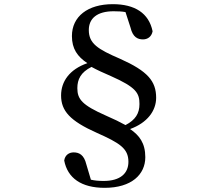

<svg xmlns="http://www.w3.org/2000/svg" viewBox="-20 -779 1040 921"><path d="M521 -759C401 -759 325 -700 325 -606C325 -545 351 -508 399 -476C313 -446 273 -388 273 -321C273 -247 316 -199 444 -142C554 -93 596 -67 596 -3C596 52 558 89 477 89C453 89 433 87 416 83L394 9C383 -37 359 -48 333 -48C312 -48 292 -36 288 -9C304 75 370 122 482 122C611 122 677 58 677 -25C677 -93 648 -130 604 -160C687 -190 729 -248 729 -310C729 -390 688 -438 556 -497C449 -543 406 -570 406 -635C406 -690 445 -725 525 -725C548 -725 566 -724 582 -721L606 -647C617 -600 641 -590 666 -590C687 -590 707 -602 712 -629C694 -716 627 -759 521 -759ZM582 -179C555 -194 528 -207 487 -225C374 -275 351 -303 351 -356C351 -398 367 -432 419 -458C448 -442 473 -431 512 -414C634 -360 649 -332 649 -280C649 -235 630 -204 582 -179Z"/></svg>

Font: Noto Serif CJK HK SemiBold
Style: Regular
Weight: 600
Designer: Ryoko NISHIZUKA 西塚涼子 (kana & ideographs); Frank Grießhammer (Latin, Greek & Cyrillic); Wenlong ZHANG 张文龙 (bopomofo); San
Foundry: Adobe
Version: Version 2.001;hotconv 1.1.0;makeotfexe 2.6.0